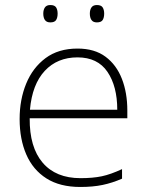

<svg xmlns="http://www.w3.org/2000/svg" viewBox="-20 -733 585 763"><path d="M288 -540Q356 -540 399.5 -507.5Q443 -475 464.5 -419.5Q486 -364 486 -294V-263H98Q97 -148 149.5 -86.5Q202 -25 300 -25Q349 -25 384.5 -32.5Q420 -40 465 -61V-23Q426 -6 387.5 2Q349 10 299 10Q218 10 164.5 -24Q111 -58 84.5 -119Q58 -180 58 -260Q58 -337 84 -400.5Q110 -464 161 -502Q212 -540 288 -540ZM288 -505Q208 -505 158 -451.5Q108 -398 99 -297H446Q446 -390 407 -447.5Q368 -505 288 -505ZM152 -679Q152 -694 158.5 -703.5Q165 -713 180 -713Q197 -713 203 -703.5Q209 -694 209 -679Q209 -663 203 -653.5Q197 -644 180 -644Q165 -644 158.5 -653.5Q152 -663 152 -679ZM337 -679Q337 -694 343.5 -703.5Q350 -713 365 -713Q382 -713 388 -703.5Q394 -694 394 -679Q394 -663 388 -653.5Q382 -644 365 -644Q350 -644 343.5 -653.5Q337 -663 337 -679Z"/></svg>

Font: Noto Sans Lao Looped ExtraLight
Style: Regular
Weight: 200
Designer: Mark Frömberg, Ben Mitchell
Foundry: The Fontpad Ltd
Version: Version 1.002; ttfautohint (v1.8.4.7-5d5b)